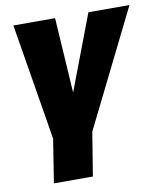

<svg xmlns="http://www.w3.org/2000/svg" viewBox="-84 -614 751 886"><g transform="rotate(-10 291.5 -171.0)"><path d="M39.1 -545.9H234.4L256.8 -193.4L390.6 -545.9H583L312.5 0L279.3 204.1H96.7L128.9 0Z"/></g></svg>

Font: Inter Tight Black
Style: Italic
Weight: 900
Italic angle: -9.39999°
Designer: Rasmus Andersson
Foundry: rsms
Version: Version 3.004; ttfautohint (v1.8.4.7-5d5b)